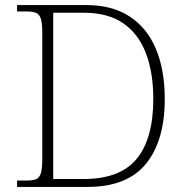

<svg xmlns="http://www.w3.org/2000/svg" viewBox="-20 -734 728 754"><path d="M47 0V-25H84Q109 -25 122 -30.5Q135 -36 140.5 -54Q146 -72 146 -109V-606Q146 -642 140.5 -660Q135 -678 121.5 -683.5Q108 -689 84 -689H47V-714H321Q421 -714 489.5 -669Q558 -624 592.5 -541.5Q627 -459 627 -345Q627 -181 553 -90.5Q479 0 324 0ZM308 -31Q452 -31 517 -110.5Q582 -190 582 -345Q582 -449 553 -525Q524 -601 464 -642.5Q404 -684 309 -684H189V-31Z"/></svg>

Font: Noto Serif Tamil ExtraLight
Style: Regular
Weight: 200
Designer: Indian Type Foundry, Tom Grace, and the Monotype Design Team
Foundry: Monotype Imaging Inc.
Version: Version 2.004; ttfautohint (v1.8.4.7-5d5b)